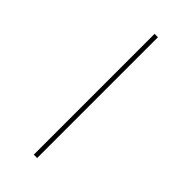

<svg xmlns="http://www.w3.org/2000/svg" viewBox="-307 -822 1124 1124"><g transform="rotate(45 254.5 -260.0)"><path d="M240 240H268V-760H240Z"/></g></svg>

Font: Noto Serif Tamil SemiCondensed Thin
Style: Regular
Weight: 100
Width: 4
Designer: Indian Type Foundry, Tom Grace, and the Monotype Design Team
Foundry: Monotype Imaging Inc.
Version: Version 2.004